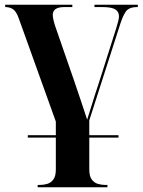

<svg xmlns="http://www.w3.org/2000/svg" viewBox="-20 -556 605 815"><path d="M98 28V18H217V-40L60 -477Q50 -506 36.5 -516Q23 -526 2 -526V-536H287V-526H253Q204 -526 204 -493Q204 -477 214 -446L293 -218Q307 -177 320.5 -137Q334 -97 350 -48Q356 -67 365 -96Q374 -125 383 -153.5Q392 -182 398 -199L473 -435Q478 -452 481.5 -465Q485 -478 485 -487Q485 -506 469.5 -516Q454 -526 414 -526H381V-536H565V-526H561Q534 -526 520 -513.5Q506 -501 491 -456L359 -45V18H483V28H359V163Q359 192 369.5 206Q380 220 395.5 224.5Q411 229 426 229H436V239H140V229H150Q165 229 180.5 224.5Q196 220 206.5 206Q217 192 217 163V28Z"/></svg>

Font: Noto Serif Display SemiCondensed
Style: Bold
Weight: 700
Width: 4
Designer: Monotype Design Team
Foundry: Monotype Imaging Inc.
Version: Version 2.009